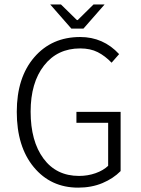

<svg xmlns="http://www.w3.org/2000/svg" viewBox="-20 -840 640 872"><path d="M304.2 -710 208 -819.8H256.8L329.1 -749H333L404.8 -819.8H455.1L358.9 -710ZM335 12.2Q210.4 12.2 133.3 -81.1Q56.2 -174.3 56.2 -332Q56.2 -487.8 135.5 -579.8Q214.8 -671.9 344.2 -671.9Q449.2 -671.9 521 -594.2L486.8 -555.2Q457.5 -585.9 424.1 -603Q390.6 -620.1 344.2 -620.1Q240.7 -620.1 179.9 -542.2Q119.1 -464.4 119.1 -333Q119.1 -198.7 177.5 -119.9Q235.8 -41 338.9 -41Q378.9 -41 414.1 -53.5Q449.2 -65.9 471.2 -86.9V-282.2H327.1V-332H527.8V-63Q494.6 -29.3 445.3 -8.5Q396 12.2 335 12.2Z"/></svg>

Font: Office Code Pro Light
Style: Regular
Weight: 300
Designer: Nathan Rutzky & Paul D. Hunt
Foundry: Adobe Systems Incorporated
Version: Version 1.004;PS 001.004;hotconv 1.0.70;makeotf.lib2.5.58329